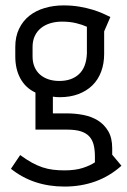

<svg xmlns="http://www.w3.org/2000/svg" viewBox="-20 -480 470 711"><path d="M301.8 -380.9Q284.7 -388.7 261.7 -394.3Q238.8 -399.9 209.5 -399.9Q186 -399.9 166 -393.8Q146 -387.7 131.3 -375.7Q116.7 -363.8 108.6 -346.2Q100.6 -328.6 100.6 -306.2V-271Q100.6 -249.5 107.7 -232.7Q114.7 -215.8 127.9 -204.1Q141.1 -192.4 159.4 -186.3Q177.7 -180.2 199.7 -180.2Q245.6 -180.2 272.7 -205.6Q299.8 -231 301.8 -282.2ZM365.7 -363.8V-280.8Q365.7 -244.1 354.5 -214.4Q343.3 -184.6 322 -163.8Q300.8 -143.1 270.3 -131.6Q239.7 -120.1 201.7 -120.1Q194.8 -120.1 187.5 -120.6Q180.2 -121.1 175.8 -122.1V-60.1H228.5Q259.3 -60.1 289.3 -54.2Q319.3 -48.3 342.8 -33.7Q366.2 -19 380.9 5.9Q395.5 30.8 395.5 68.8V92.8L429.7 133.8Q386.7 172.4 333.5 191.7Q280.3 210.9 218.8 210.9Q103 210.9 20.5 145L54.7 94.2Q78.1 111.3 98.1 122.3Q118.2 133.3 137.2 139.6Q156.2 146 176 148.4Q195.8 150.9 218.8 150.9Q258.3 150.9 285.9 142.1Q313.5 133.3 331.5 121.1V100.1Q331.5 75.2 326.9 56.6Q322.3 38.1 310.8 25.4Q299.3 12.7 279.3 6.3Q259.3 0 228.5 0H111.3V-137.2Q74.7 -154.3 55.7 -189Q36.6 -223.6 36.6 -271V-306.2Q36.6 -344.7 50.8 -373.8Q64.9 -402.8 89.1 -421.9Q113.3 -440.9 145.8 -450.4Q178.2 -460 215.3 -460Q247.6 -460 274.4 -455.3Q301.3 -450.7 322.8 -444.1Q344.2 -437.5 360.8 -430.2Q377.4 -422.9 388.7 -417Z"/></svg>

Font: Aubrey
Style: Regular
Weight: 400
Designer: Gayaneh Bagdasaryan | Cyreal.org
Foundry: Gayaneh Bagdasaryan | Cyreal.org
Version: Version 1.000